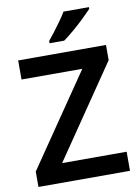

<svg xmlns="http://www.w3.org/2000/svg" viewBox="-100 -1004 776 1070"><g transform="rotate(-10 288.0 -469.0)"><path d="M547 0H29V-87L384 -606H40V-714H537V-628L182 -108H547ZM480 -928Q463 -910 433 -881Q403 -852 370 -824Q337 -796 312 -778H229V-791Q244 -809 264 -835Q284 -861 303.5 -888.5Q323 -916 336 -938H480Z"/></g></svg>

Font: Noto Sans Medefaidrin SemiBold
Style: Regular
Weight: 600
Designer: Dalton Maag Ltd
Foundry: Dalton Maag Ltd
Version: Version 1.002; ttfautohint (v1.8.4.7-5d5b)